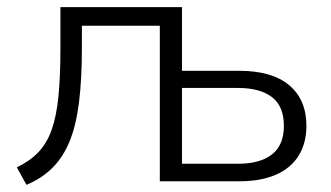

<svg xmlns="http://www.w3.org/2000/svg" viewBox="-20 -507 925 537"><path d="M54 10 27 -39Q63 -56 87 -81Q111 -106 124.5 -144Q138 -182 143.5 -238Q149 -294 149 -373V-487H489V-309H649Q741 -309 789 -268.5Q837 -228 837 -155Q837 -107 815.5 -72Q794 -37 752 -18.5Q710 0 649 0H427V-435H209V-372Q209 -285 201 -221Q193 -157 175 -112.5Q157 -68 127 -38Q97 -8 54 10ZM489 -49H646Q707 -49 740.5 -75Q774 -101 774 -155Q774 -210 740.5 -235.5Q707 -261 646 -261H489Z"/></svg>

Font: Nunito Sans 11pt Light
Style: Regular
Weight: 300
Version: Version 3.101;gftools[0.9.27]